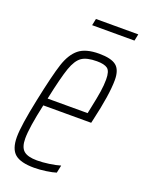

<svg xmlns="http://www.w3.org/2000/svg" viewBox="-127 -709 588 780"><g transform="rotate(20 166.5 -319.0)"><path d="M12 -86Q12 -135 37 -254Q61 -369 77.5 -419.5Q94 -470 123.5 -494Q153 -518 211 -518Q263 -518 285 -500.5Q307 -483 307 -439Q307 -376 279 -256L276 -243H69Q46 -139 46 -92Q46 -54 63.5 -39Q81 -24 121 -24Q145 -24 173 -28Q201 -32 221 -38L214 -5Q199 0 171.5 4Q144 8 120 8Q62 8 37 -13Q12 -34 12 -86ZM249 -275 255 -304Q264 -346 268.5 -375Q273 -404 273 -429Q273 -465 259 -475.5Q245 -486 213 -486Q169 -486 147.5 -471Q126 -456 111.5 -415Q97 -374 76 -275ZM144 -617 150 -646H333L327 -617Z"/></g></svg>

Font: Saira Ultra Condensed Thin
Style: Italic
Weight: 100
Width: 1
Italic angle: -12°
Designer: Hector Gatti with collaboration of the Omnibus-Type team
Foundry: Omnibus-Type
Version: Version 1.001; ttfautohint (v1.8)